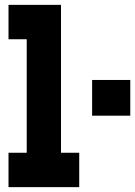

<svg xmlns="http://www.w3.org/2000/svg" viewBox="-20 -770 556 790"><path d="M15 0V-141.5H90V-608.5H15V-750H231V-141.5H306V0ZM359 -294V-441H516V-294Z"/></svg>

Font: Tourney Condensed Black
Style: Regular
Weight: 900
Width: 3
Designer: Tyler Finck
Foundry: Etcetera Type Co
Version: Version 1.010; ttfautohint (v1.8.3)